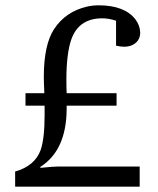

<svg xmlns="http://www.w3.org/2000/svg" viewBox="-20 -703 596 723"><path d="M37 0V-57Q111 -78 133 -138Q148 -181 148 -270V-305H76V-352H147Q145 -394 145 -413Q145 -535 184 -594Q227 -659 307 -678Q329 -683 351 -683Q449 -683 490 -630Q507 -607 508 -581Q508 -545 473 -531Q461 -527 449 -527Q434 -527 417 -531V-625Q390 -634 365 -634Q276 -634 248 -553Q230 -500 230 -403Q230 -370 231 -352H419V-305H231V-292Q230 -136 131 -74L133 -71Q180 -76 201 -76H506V0Z"/></svg>

Font: Khartiya
Style: Regular
Weight: 500
Version: Version 1.0.1